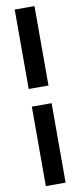

<svg xmlns="http://www.w3.org/2000/svg" viewBox="-108 -836 448 1071"><g transform="rotate(-10 116.0 -300.0)"><path d="M60 200V-250H172V200ZM60 -350V-800H172V-350Z"/></g></svg>

Font: Tektur SemiCondensed Medium
Style: Regular
Weight: 500
Width: 4
Designer: Adam Jagosz
Foundry: Adam Jagosz
Version: Version 1.005;gftools[0.9.30]